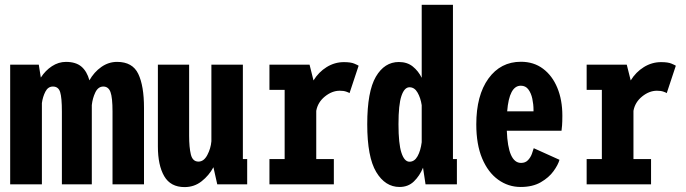

<svg xmlns="http://www.w3.org/2000/svg" viewBox="-20 -770 2865 802"><path d="M22.5 0V-500H142L150.5 -446Q169.5 -475.5 197 -493.5Q224.5 -511.5 255.5 -511.5Q296.5 -511.5 319.8 -492Q343 -472.5 353.5 -434.5Q373 -469 403.2 -490.2Q433.5 -511.5 469 -511.5Q533.5 -511.5 557.5 -461.5Q581.5 -411.5 581.5 -319.5V0H450V-304Q450 -362.5 441.5 -385.5Q433 -408.5 411.5 -408.5Q390 -408.5 378.2 -384Q366.5 -359.5 363.5 -331V0H238.5V-304Q238.5 -362.5 231.2 -385.5Q224 -408.5 201 -408.5Q180.5 -408.5 169.5 -387Q158.5 -365.5 155 -339.5V0Z M751 11.5Q692.5 11.5 666 -34Q639.5 -79.5 639.5 -158.5V-500H770V-203Q770 -154.5 777.2 -124.8Q784.5 -95 809 -95Q831.5 -95 846 -122.5Q860.5 -150 863 -180V-500H994.5V-105.5H1012.5V0H887.5L871.5 -71.5Q853 -37 822.2 -12.8Q791.5 11.5 751 11.5Z M1105.5 0V-105.5H1169V-394.5H1105.5V-500H1273L1289.5 -434Q1311 -469 1344.5 -489.8Q1378 -510.5 1416.5 -510.5Q1445.5 -510.5 1460 -504.2Q1474.5 -498 1478 -495.5L1440 -381Q1437 -383.5 1426.2 -387.2Q1415.5 -391 1399 -391Q1367 -391 1337.2 -367Q1307.5 -343 1301 -307V-105.5H1374.5V0Z M1649 11Q1589 11 1551.5 -51.5Q1514 -114 1514 -251Q1514 -388 1550 -449.5Q1586 -511 1646 -511Q1681 -511 1704.2 -492.2Q1727.5 -473.5 1741.5 -445V-750H1872V-105.5H1888.5V0H1757.5L1747 -69.5Q1733 -35.5 1709 -12.2Q1685 11 1649 11ZM1644.5 -251Q1644.5 -169.5 1656.8 -132Q1669 -94.5 1690.5 -94.5Q1711.5 -94.5 1724.2 -117.5Q1737 -140.5 1741.5 -176V-330.5Q1737 -361 1724.2 -383.2Q1711.5 -405.5 1690.5 -405.5Q1669 -405.5 1656.8 -369.2Q1644.5 -333 1644.5 -251Z M2155 11Q2103 11 2060.8 -19.5Q2018.5 -50 1994 -108.2Q1969.5 -166.5 1969.5 -250.5Q1969.5 -371.5 2020.2 -441.8Q2071 -512 2156 -512Q2209.5 -512 2248.2 -483Q2287 -454 2308 -403.2Q2329 -352.5 2329 -287Q2329 -260.5 2327.8 -246Q2326.5 -231.5 2325.5 -224H2097Q2102 -89.5 2156.5 -89.5Q2174.5 -89.5 2185.2 -100.8Q2196 -112 2201.5 -126.8Q2207 -141.5 2209.5 -151L2317 -102.5Q2311.5 -82 2292.2 -55.2Q2273 -28.5 2239 -8.8Q2205 11 2155 11ZM2155.5 -412Q2107 -412 2098.5 -305H2208.5V-311Q2208.5 -334.5 2203.5 -357.8Q2198.5 -381 2187 -396.5Q2175.5 -412 2155.5 -412Z M2430.5 0V-105.5H2494V-394.5H2430.5V-500H2598L2614.5 -434Q2636 -469 2669.5 -489.8Q2703 -510.5 2741.5 -510.5Q2770.5 -510.5 2785 -504.2Q2799.5 -498 2803 -495.5L2765 -381Q2762 -383.5 2751.2 -387.2Q2740.5 -391 2724 -391Q2692 -391 2662.2 -367Q2632.5 -343 2626 -307V-105.5H2699.5V0Z"/></svg>

Font: Trispace Condensed SemiBold
Style: Regular
Weight: 600
Width: 3
Designer: Tyler Finck
Foundry: Etcetera Type Company
Version: Version 1.210; ttfautohint (v1.8.3)